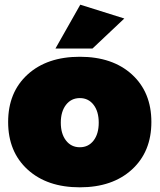

<svg xmlns="http://www.w3.org/2000/svg" viewBox="-20 -800 688 828"><path d="M324.2 7.8Q183.1 7.8 99.1 -68.8Q15.1 -145.5 15.1 -273.9Q15.1 -402.3 99.1 -478.8Q183.1 -555.2 324.2 -555.2Q465.3 -555.2 549.1 -478.8Q632.8 -402.3 632.8 -273.9Q632.8 -145.5 548.8 -68.8Q464.8 7.8 324.2 7.8ZM219.2 -590.8 326.2 -779.8 516.1 -720.2 378.9 -590.8ZM264.6 -347.9Q242.2 -318.8 242.2 -271Q242.2 -223.1 264.6 -194.1Q287.1 -165 324.2 -165Q361.3 -165 383.5 -193.8Q405.8 -222.7 405.8 -271Q405.8 -319.3 383.5 -348.1Q361.3 -377 324.2 -377Q287.1 -377 264.6 -347.9Z"/></svg>

Font: Trueno Black
Style: Regular
Weight: 900
Designer: Julieta Ulanovsky
Foundry: Julieta Ulanovsky
Version: Version 3.001b | FøM Fix